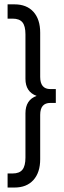

<svg xmlns="http://www.w3.org/2000/svg" viewBox="-20 -710 286 860"><path d="M14 67H36.5Q67 67 80.5 50Q94 33 94 -4V-202.5Q94 -262.5 144 -280.5Q94 -298.5 94 -357V-556.5Q94 -593.5 80.5 -610Q67 -626.5 36.5 -626.5H14V-690.5H45Q99.5 -690.5 129.8 -657Q160 -623.5 160 -563.5V-365.5Q160 -311 205.5 -311H230V-249H205.5Q160 -249 160 -195.5V3Q160 62.5 129.8 96.2Q99.5 130 45 130H14Z"/></svg>

Font: Overused Grotesk Book
Style: Regular
Weight: 375
Version: Version 0.004